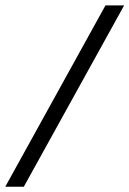

<svg xmlns="http://www.w3.org/2000/svg" viewBox="-20 -644 491 728"><path d="M450.7 -623.5 70.3 64H0L379.9 -623.5Z"/></svg>

Font: Annapurna SIL
Style: Bold
Weight: 700
Designer: Peter Martin, Annie Olsen
Foundry: SIL International
Version: Version 2.000